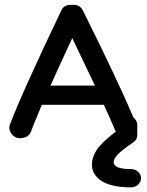

<svg xmlns="http://www.w3.org/2000/svg" viewBox="-20 -579 629 821"><path d="M52 10Q35 4 25.5 -12.5Q16 -29 22 -45Q71 -176 242 -534Q253 -560 286 -558Q320 -562 334 -535Q481 -240 551 -76Q567 -63 567 -45V-2Q567 18 551 29Q501 63 483.5 81.5Q466 100 466 114Q466 144 540 144Q558 144 570.5 155.5Q583 167 583 183Q583 199 570.5 210.5Q558 222 540 222Q456 222 414.5 195Q373 168 373 124Q373 95 392.5 63.5Q412 32 475 -16Q449 -77 424 -131H159Q122 -43 112 -15Q106 1 88 8Q70 15 52 10ZM386 -213Q356 -277 289 -416Q244 -320 196 -213Z"/></svg>

Font: Hoogli
Style: Bold
Weight: 700
Designer: Anand Singh Naorem
Foundry: Brand New Type
Version: Version 1.00 b007